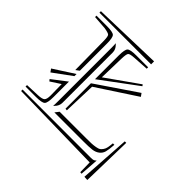

<svg xmlns="http://www.w3.org/2000/svg" viewBox="-148 -656 803 803"><g transform="rotate(45 253.5 -255.0)"><path d="M131.3 -262.2V-249.5L49.3 -189.5L39.6 -203.1ZM215.8 -327.1 357.4 -427.2 362.3 -420.9 201.2 -301.3V-441.4Q201.2 -477.1 209.5 -485.4Q217.8 -493.7 253.4 -493.7H323.2V-485.4L253.4 -481Q229 -479.5 224.4 -473.6Q219.7 -467.8 218.8 -441.4ZM214.8 -270.5 210 -126 201.2 -127V-277.3L379.4 -398.4L389.2 -384.8ZM323.2 -528.8V-511.2H17.6V-520ZM192.9 -100.6H349.6Q371.1 -100.6 381.8 -101.1Q392.6 -101.6 405 -103.8Q417.5 -106 422.6 -109.6Q427.7 -113.3 433.1 -120.8Q438.5 -128.4 440.4 -138.7Q442.4 -148.9 443.8 -164.6H452.6Q450.7 -135.3 446.8 -120.6Q442.9 -106 430.9 -96.7Q418.9 -87.4 401.6 -85.2Q384.3 -83 349.6 -83H179.2ZM440.9 18.1 432.6 17.1 431.6 -39.6 17.6 -47.9V-56.6H419.9Q431.2 -56.6 436.3 -58.3Q441.4 -60.1 446.3 -65.4H446.8ZM458.5 18.6 473.1 -205.6H481.9L476.6 19.5ZM131.3 -217.3V-127Q131.3 -91.3 122.8 -82.8Q114.3 -74.2 78.6 -74.2H17.6V-83L80.6 -85.4Q104.5 -86.4 111.3 -93.3Q118.2 -100.1 118.2 -122.1V-126L117.2 -188.5L72.8 -159.7L66.4 -167.5ZM131.3 -281.7 115.7 -270 113.8 -441.4Q113.3 -466.3 108.4 -471.7Q103.5 -477.1 78.6 -481L17.6 -485.4V-493.7H78.6Q114.3 -493.7 122.8 -485.4Q131.3 -477.1 131.3 -441.4ZM174.8 -135.3Q174.8 -117.2 160.6 -103L156.2 -98.6Q157.2 -105 157.2 -127V-441.4Q157.2 -461.9 156.2 -469.2L160.6 -464.8Q174.8 -450.7 174.8 -432.6Z"/></g></svg>

Font: FoglihtenNo03
Style: Regular
Weight: 500
Version: Version 0.59